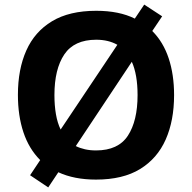

<svg xmlns="http://www.w3.org/2000/svg" viewBox="-20 -772 836 836"><path d="M738 -358Q738 -247 701.5 -164.5Q665 -82 590 -36Q515 10 398 10Q303 10 234 -22L190 44L111 -9L155 -75Q106 -124 82 -196Q58 -268 58 -359Q58 -470 94.5 -552Q131 -634 206.5 -679.5Q282 -725 399 -725Q449 -725 491 -716.5Q533 -708 567 -691L608 -752L686 -701L643 -637Q691 -589 714.5 -518Q738 -447 738 -358ZM217 -358Q217 -313 223.5 -275Q230 -237 244 -208L491 -577Q452 -599 399 -599Q303 -599 260 -535Q217 -471 217 -358ZM579 -358Q579 -447 554 -503L310 -136Q328 -127 350 -122Q372 -117 398 -117Q495 -117 537 -181.5Q579 -246 579 -358Z"/></svg>

Font: Noto Sans Telugu
Style: Bold
Weight: 700
Designer: Jelle Bosma - Monotype Design Team
Foundry: Monotype Imaging Inc.
Version: Version 2.005; ttfautohint (v1.8.4.7-5d5b)